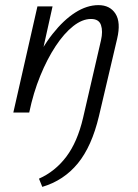

<svg xmlns="http://www.w3.org/2000/svg" viewBox="-20 -439 538 749"><path d="M145 290 132 258Q195 230 238.5 172.5Q282 115 304 21L374 -282Q382 -317 374 -341Q366 -365 335 -365Q301 -365 265.5 -337Q230 -309 197 -259Q164 -209 137 -143Q110 -77 94 0H49Q72 -97 107 -174.5Q142 -252 185 -306.5Q228 -361 273.5 -390Q319 -419 364 -419Q409 -419 430.5 -385.5Q452 -352 437 -288L366 14Q338 132 283.5 198.5Q229 265 145 290ZM32 0 126 -414H185L93 0Z"/></svg>

Font: Ysabeau Office
Style: Italic
Weight: 400
Italic angle: -12°
Designer: Christian Thalmann (Catharsis Fonts)
Version: Version 2.001;gftools[0.9.30]; featfreeze: tnum,lnum,ss02